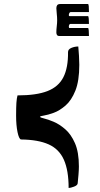

<svg xmlns="http://www.w3.org/2000/svg" viewBox="-20 -713 498 954"><path d="M366 198Q365 208 347.5 214.5Q330 221 321 221Q321 134 297.5 81Q274 28 222 4.5Q170 -19 84 -20Q74 -23 67 -57Q60 -91 60 -138Q60 -180 61.5 -202Q63 -224 67 -239Q161 -239 216 -260.5Q271 -282 295 -329.5Q319 -377 318 -454Q318 -468 334.5 -475Q351 -482 369 -482Q371 -461 372.5 -435Q374 -409 374 -391Q374 -311 354.5 -262.5Q335 -214 305.5 -188.5Q276 -163 247 -152.5Q218 -142 198.5 -139Q179 -136 179 -133Q179 -129 198.5 -124.5Q218 -120 246.5 -108Q275 -96 304 -71Q333 -46 352.5 -1.5Q372 43 372 114Q372 130 370 154.5Q368 179 366 198ZM274 -534Q260 -534 260 -552Q260 -566 262 -582.5Q264 -599 264 -612Q264 -628 262 -645.5Q260 -663 260 -672Q260 -681 264 -687Q268 -693 280 -693H417Q420 -693 421 -682Q422 -671 422 -653H331Q327 -653 324.5 -648Q322 -643 322 -638Q322 -633 325 -633H417Q420 -633 421 -620Q422 -607 422 -594H329Q326 -594 324 -589.5Q322 -585 322 -581Q322 -574 325 -574H417Q420 -574 421 -561Q422 -548 422 -534Z"/></svg>

Font: Ruwudu SemiBold
Style: Regular
Weight: 600
Designer: Becca Hirsbrunner Spalinger
Foundry: SIL International
Version: Version 3.000